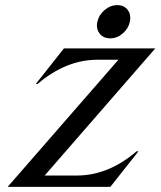

<svg xmlns="http://www.w3.org/2000/svg" viewBox="-20 -725 623 745"><path d="M9.8 0 439.5 -493.2H358.4Q236.3 -493.2 126 -399.4H119.1L228 -537.1H582.5L153.3 -43.9H277.8Q400.4 -43.9 509.8 -137.7H517.1L408.2 0ZM475.6 -686.5Q485.4 -673.8 485.4 -655.3Q485.4 -647.9 483.9 -640.6Q478 -613.8 456.1 -595Q434.1 -576.2 407.7 -576.2Q381.3 -576.2 366.7 -594.7Q356 -608.4 356 -626.5Q356 -633.3 357.9 -640.6Q363.8 -667.5 386.2 -686.3Q408.7 -705.1 435.1 -705.1Q461.4 -705.1 475.6 -686.5Z"/></svg>

Font: Modern Antiqua
Style: Book Oblique
Weight: 400
Italic angle: -12°
Designer: Wojciech Kalinowski "wmk69" (wmk69@o2.pl)
Foundry: Wojciech Kalinowski "wmk69" (wmk69@o2.pl)
Version: Version 3.1.0; 2021-05-28